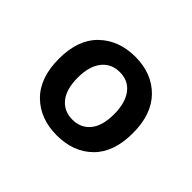

<svg xmlns="http://www.w3.org/2000/svg" viewBox="-86 -738 554 554"><g transform="rotate(45 191.5 -460.5)"><path d="M342 -460Q342 -382 300.5 -341Q259 -300 191 -300Q123 -300 81 -341.5Q39 -383 39 -461Q39 -539 81.5 -580Q124 -621 191 -621Q259 -621 300.5 -579Q342 -537 342 -460ZM191 -558Q156 -558 136 -532.5Q116 -507 116 -461Q116 -414 136 -389Q156 -364 191 -364Q225 -364 245 -388.5Q265 -413 265 -460Q265 -506 245.5 -532Q226 -558 191 -558Z"/></g></svg>

Font: Baloo Paaji 2 Medium
Style: Regular
Weight: 500
Designer: Shuchita Grover, Noopur Datye and Ek Type
Foundry: Ek Type
Version: Version 1.640;hotconv 1.0.111;makeotfexe 2.5.65597; ttfautoh